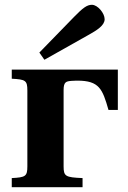

<svg xmlns="http://www.w3.org/2000/svg" viewBox="-20 -780 532 800"><path d="M144 -561 165 -531 348 -634C384 -654 416 -674 416 -700C416 -725 387 -760 363 -760C343 -760 326 -748 289 -710ZM29 0H324V-38C253 -41 245 -45 245 -87V-405C245 -439 256 -441 277 -443L298 -444H302C394 -444 407 -409 432 -322H471V-490H29V-452C86 -449 94 -445 94 -403V-87C94 -45 86 -41 29 -38Z"/></svg>

Font: Heuristica
Style: Bold
Weight: 700
Version: Version 1.0.1